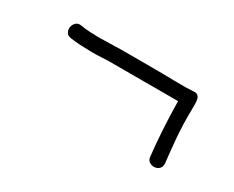

<svg xmlns="http://www.w3.org/2000/svg" viewBox="-54 -457 752 618"><g transform="rotate(30 322.5 -148.0)"><path d="M565 -38Q566 -25 559 -18Q552 -11 542 -10Q532 -9 523 -14.5Q514 -20 513 -32Q508 -75 505 -124.5Q502 -174 501 -232H243Q234 -232 221 -231Q208 -230 198 -230H180Q165 -230 142.5 -231Q120 -232 101 -235Q88 -237 83.5 -246Q79 -255 80.5 -264.5Q82 -274 89.5 -281.5Q97 -289 109 -287Q126 -284 146 -283Q166 -282 180 -282Q187 -282 197.5 -282.5Q208 -283 219 -283Q230 -283 240.5 -283.5Q251 -284 258 -284H353Q416 -284 459.5 -283Q503 -282 528 -284Q539 -285 544 -281Q549 -277 551 -269.5Q553 -262 553 -252V-232Q552 -175 556 -127.5Q560 -80 565 -38Z"/></g></svg>

Font: Wynona
Style: Regular
Weight: 400
Italic angle: -12°
Designer: Kanati
Foundry: Kanati and Michael Everson
Version: Version 2.000